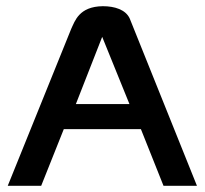

<svg xmlns="http://www.w3.org/2000/svg" viewBox="-20 -600 662 620"><path d="M113 0 186 -183H435L508 0H616L399 -540C386 -569 350 -580 312 -580C235 -579 222 -532 210 -507L5 0ZM310 -481 398 -264H225Z"/></svg>

Font: Charger Pro
Style: BlkExt
Weight: 900
Designer: Jasper
Foundry: Cannot Into Space Fonts
Version: Version 1.09